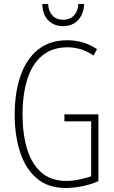

<svg xmlns="http://www.w3.org/2000/svg" viewBox="-20 -924 565 954"><path d="M300 -356H469V-24Q431 -7 388 1.5Q345 10 307 10Q219 10 163 -37.5Q107 -85 80 -167.5Q53 -250 53 -355Q53 -464 82 -547.5Q111 -631 169 -677.5Q227 -724 315 -724Q353 -724 389 -714Q425 -704 462 -680L445 -648Q411 -671 379 -680Q347 -689 316 -689Q239 -689 189 -647Q139 -605 115.5 -529.5Q92 -454 92 -355Q92 -259 114.5 -184.5Q137 -110 185 -67.5Q233 -25 309 -25Q342 -25 374 -32Q406 -39 433 -48V-321H300ZM398 -904Q397 -871 384 -846.5Q371 -822 348 -808Q325 -794 293 -794Q250 -794 221 -821.5Q192 -849 190 -904H219Q221 -868 240.5 -847Q260 -826 294 -826Q328 -826 348 -847.5Q368 -869 369 -904Z"/></svg>

Font: Noto Sans Khmer ExtraCondensed ExtraLight
Style: Regular
Weight: 250
Width: 2
Designer: Danh Hong and the Monotype Design Team
Foundry: Monotype Imaging Inc.
Version: Version 2.004